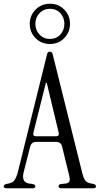

<svg xmlns="http://www.w3.org/2000/svg" viewBox="-38 -1006 533 1026"><path d="M-3 0Q-18 0 -18 -10Q-18 -20 -4 -23L11 -26Q31 -30 41 -45.5Q51 -61 58 -89L213 -714Q215 -724 219.5 -727Q224 -730 228 -730Q233 -730 237.5 -727Q242 -724 244 -714L402 -80Q409 -52 418 -41Q427 -30 446 -26L461 -23Q475 -20 475 -10Q475 0 460 0H289Q275 0 275 -11Q275 -22 292 -23L311 -25Q328 -27 332.5 -36Q337 -45 332 -67L294 -222Q288 -248 261 -248H156Q130 -248 123 -222L89 -88Q74 -31 119 -25L134 -23Q151 -20 151 -11Q151 0 137 0ZM153 -278H263Q279 -278 276 -295L212 -563H207L140 -295Q137 -278 153 -278ZM229 -771Q183 -771 152 -802.5Q121 -834 121 -879Q121 -923 152 -954.5Q183 -986 229 -986Q275 -986 305.5 -954.5Q336 -923 336 -879Q336 -834 305.5 -802.5Q275 -771 229 -771ZM229 -798Q263 -798 284.5 -821.5Q306 -845 306 -879Q306 -912 284.5 -935.5Q263 -959 229 -959Q195 -959 173 -935.5Q151 -912 151 -879Q151 -845 173 -821.5Q195 -798 229 -798Z"/></svg>

Font: Instrument Serif
Style: Regular
Weight: 400
Designer: Rodrigo Fuenzalida
Foundry: fragTYPE
Version: Version 1.000; ttfautohint (v1.8.4.7-5d5b);gftools[0.9.27]